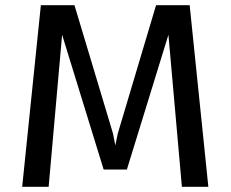

<svg xmlns="http://www.w3.org/2000/svg" viewBox="-20 -720 890 740"><path d="M405 -66.5 434 -205.5 581.5 -700H638.5L637 -611.5L469 -66.5ZM65.5 0 137.5 -700H229.5L167.5 0ZM379.5 -66.5 211.5 -611.5 211 -700H267L415.5 -205.5L442.5 -66.5ZM681 0 619 -700H711L783 0Z"/></svg>

Font: Trispace Thin
Style: Regular
Weight: 400
Version: Version 1.210